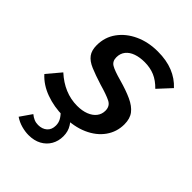

<svg xmlns="http://www.w3.org/2000/svg" viewBox="-236 -632 924 924"><g transform="rotate(45 226.0 -169.5)"><path d="M183 10Q120 10 65 -10Q10 -30 -25 -69L34 -139Q70 -106 110.5 -89Q151 -72 195 -72Q229 -72 254.5 -82Q280 -92 294 -110Q308 -128 308 -152Q308 -183 282 -196Q256 -209 203 -224Q152 -240 119 -254Q86 -268 70.5 -289Q55 -310 55 -345Q55 -400 85.5 -442Q116 -484 168 -508Q220 -532 285 -532Q344 -532 388.5 -514Q433 -496 464 -462L403 -396Q375 -425 344.5 -438Q314 -451 276 -451Q243 -451 217.5 -442Q192 -433 177.5 -415Q163 -397 163 -371Q163 -344 183 -332Q203 -320 254 -306Q308 -291 345 -274Q382 -257 400.5 -233Q419 -209 419 -170Q419 -119 390 -78Q361 -37 308 -13.5Q255 10 183 10ZM129 193Q106 193 80.5 186Q55 179 33 164L74 105Q86 115 99 120.5Q112 126 127 126Q155 126 172.5 110.5Q190 95 190 67Q190 48 181 32Q172 16 155 0L197 -26Q220 -5 236 20Q252 45 252 78Q252 111 237 137Q222 163 194.5 178Q167 193 129 193Z"/></g></svg>

Font: Raleway Thin SemiBold
Style: Italic
Weight: 600
Italic angle: -12°
Version: Version 4.026